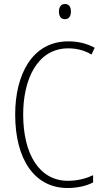

<svg xmlns="http://www.w3.org/2000/svg" viewBox="-20 -931 520 961"><path d="M305 -911C283 -911 275 -893 275 -873C275 -851 284 -835 305 -835C325 -835 335 -850 335 -874C335 -894 327 -911 305 -911ZM322 -689C359 -689 400 -681 438 -658L454 -692C413 -714 370 -724 322 -724C140 -724 56 -556 56 -358C56 -132 154 10 318 10C369 10 414 -1 446 -18V-54C416 -40 373 -26 320 -26C178 -26 96 -158 96 -358C96 -533 166 -689 322 -689Z"/></svg>

Font: Noto Sans Tamil Condensed ExtraLight
Style: Regular
Weight: 200
Width: 3
Designer: Jelle Bosma - Monotype Design Team
Foundry: Monotype Imaging Inc.
Version: Version 2.004